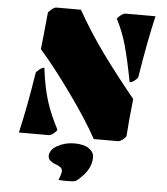

<svg xmlns="http://www.w3.org/2000/svg" viewBox="-59 -718 868 999"><g transform="rotate(5 375.0 -218.0)"><path d="M616.7 -32.2Q616.7 -25.9 601.1 -12.9Q585.4 0 574.2 0H448.2Q393.1 -100.1 301 -228Q209 -356 133.3 -442.4Q139.6 -494.6 152.8 -632.8Q154.3 -639.6 169.7 -652.1Q185.1 -664.6 195.3 -664.6H322.8Q387.7 -550.3 461.7 -448.2Q535.6 -346.2 634.3 -225.6Q621.6 -108.4 616.7 -32.2ZM608.4 -311Q585 -431.6 565.7 -500.7Q546.4 -569.8 513.7 -632.8Q513.7 -639.2 529.5 -651.9Q545.4 -664.6 557.1 -664.6H712.4Q679.7 -523.4 651.4 -343.8Q651.4 -336.9 635.7 -324Q620.1 -311 608.4 -311ZM159.7 -347.2Q172.4 -244.6 194.3 -175.5Q216.3 -106.4 255.4 -32.2Q255.4 -25.9 239.7 -12.9Q224.1 0 212.4 0H57.1Q89.8 -142.1 116.7 -314.9Q116.7 -321.3 132.6 -334.2Q148.4 -347.2 159.7 -347.2ZM222.2 108.4Q222.2 75.7 261.7 53.5Q301.3 31.2 350.3 31.2Q399.4 31.2 426 49.6Q452.6 67.9 452.6 95Q452.6 122.1 441.7 146Q430.7 169.9 416 186.5Q383.8 221.2 373 225.3Q362.3 229.5 332.5 229.5Q302.7 229.5 283.7 228Q297.4 194.8 297.4 180.9Q297.4 167 285.6 159.4Q273.9 151.9 259.8 147.2Q245.6 142.6 233.9 132.6Q222.2 122.6 222.2 108.4Z"/></g></svg>

Font: Emblema One
Style: Regular
Weight: 400
Designer: Riccardo De Franceschi
Foundry: Riccardo De Franceschi
Version: Version 1.003